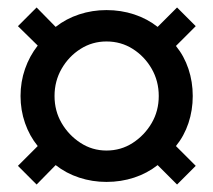

<svg xmlns="http://www.w3.org/2000/svg" viewBox="-20 -587 570 514"><path d="M78 -93 28 -143 81 -196Q59 -223 47 -257.5Q35 -292 35 -330Q35 -368 47 -402.5Q59 -437 81 -465L28 -517L78 -567L129 -515Q157 -537 192 -548.5Q227 -560 265 -560Q304 -560 339 -548.5Q374 -537 402 -515L454 -567L504 -517L451 -464Q473 -437 484.5 -402.5Q496 -368 496 -330Q496 -292 484.5 -257.5Q473 -223 451 -196L504 -143L454 -93L402 -145Q374 -123 339 -111.5Q304 -100 265 -100Q227 -100 192 -111.5Q157 -123 129 -145ZM265 -184Q304 -184 335.5 -204.5Q367 -225 386 -257.5Q405 -290 405 -330Q405 -370 386 -403Q367 -436 335.5 -456Q304 -476 265 -476Q227 -476 195.5 -456Q164 -436 145 -403Q126 -370 126 -330Q126 -290 145 -257.5Q164 -225 195.5 -204.5Q227 -184 265 -184Z"/></svg>

Font: Frank Ruhl Libre SemiBold
Style: Regular
Weight: 600
Designer: Yanek Iontef
Foundry: Fontef
Version: Version 6.003;gftools[0.9.30]